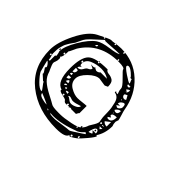

<svg xmlns="http://www.w3.org/2000/svg" viewBox="-88 -634 784 784"><g transform="rotate(45 304.5 -242.0)"><path d="M37 -242Q37 -285 66.5 -344.5Q96 -404 131 -422Q177 -446 186 -447H195H194Q223 -452 240 -452Q313 -452 363.5 -405Q414 -358 426 -285Q427 -278 433 -259.5Q439 -241 439 -235Q436 -231 436 -226V-227Q435 -227 435 -222Q435 -211 439 -202Q439 -160 418 -129H423Q423 -122 402 -97Q381 -72 372 -65Q347 -47 343 -49L340 -53Q337 -32 282 -32Q177 -32 107 -87.5Q37 -143 37 -242ZM220 -61 227 -57 238 -56Q249 -56 253 -56Q258 -56 287.5 -60.5Q317 -65 326 -65Q329 -65 343.5 -74.5Q358 -84 372 -93L385 -102L379 -107Q378 -107 375.5 -104Q373 -101 367 -95.5Q361 -90 353 -86Q285 -60 238 -60Q235 -60 229 -60.5Q223 -61 220 -61ZM352 -57Q352 -61 348 -61Q344 -61 344 -57Q344 -53 348 -53Q352 -53 352 -57ZM198 -65 207 -61V-65ZM140 -95Q140 -84 157 -79Q174 -74 186 -74Q186 -75 177.5 -79Q169 -83 157.5 -88Q146 -93 140 -95ZM372 -78Q370 -78 370 -73Q370 -69 372 -69Q376 -69 376 -73Q376 -78 372 -78ZM99 -177Q105 -155 120.5 -140.5Q136 -126 166 -110.5Q196 -95 202 -91Q210 -85 243 -85H254Q274 -85 311 -92.5Q348 -100 355 -111Q364 -120 369 -136Q371 -140 376.5 -148.5Q382 -157 385.5 -164.5Q389 -172 389 -177Q389 -178 387 -189Q385 -200 385 -206Q385 -209 384.5 -226Q384 -243 382.5 -252.5Q381 -262 377.5 -276Q374 -290 366.5 -297.5Q359 -305 348 -306V-315Q350 -309 361 -309Q361 -312 358 -319Q355 -326 355 -336Q355 -345 330.5 -369Q306 -393 306 -396Q306 -406 271 -406Q164 -406 112 -323L105 -308Q98 -292 96 -292Q96 -256 86 -251Q91 -251 91 -243Q91 -232 88 -225Q85 -218 85 -214Q85 -210 88 -202Q91 -194 94.5 -186.5Q98 -179 99 -177ZM61 -203Q61 -202 67 -178Q73 -154 74 -152Q82 -137 101 -117.5Q120 -98 133 -98Q133 -103 123 -115Q113 -127 112 -132H108L86 -152V-153Q87 -154 87 -155Q87 -158 74 -177L78 -182Q78 -187 71.5 -195Q65 -203 61 -203ZM340 -102Q337 -102 337 -98Q337 -94 340 -94Q342 -94 342 -98Q342 -102 340 -102ZM353 -115Q354 -115 354 -110Q354 -106 353 -106Q349 -106 349 -110Q349 -115 353 -115ZM403 -149Q396 -149 391 -136.5Q386 -124 386 -115H381Q383 -116 392 -118Q401 -120 402 -124L393 -133H412Q412 -148 403 -149ZM220 -143V-144Q219 -144 215 -145Q211 -146 206.5 -147Q202 -148 197 -149.5Q192 -151 189 -153Q186 -155 186 -156V-161Q149 -170 149 -247Q149 -309 170 -330.5Q191 -352 261 -352Q265 -343 278 -342Q291 -341 301.5 -334Q312 -327 312 -303Q307 -301 303.5 -299Q300 -297 298 -297Q296 -297 281 -299.5Q266 -302 265 -302Q244 -302 219 -277.5Q194 -253 194 -232Q194 -208 216 -195Q238 -182 257 -182Q266 -182 282 -184Q298 -186 306 -186V-144Q303 -143 298 -132H269V-134Q264 -134 254.5 -133Q245 -132 239 -132Q232 -132 228.5 -137.5Q225 -143 220 -143ZM261 -132Q260 -130 259 -130Q257 -131 257 -132Q257 -133 258 -133Q261 -133 261 -132ZM249 -140Q244 -140 244 -136Q244 -132 249 -132Q251 -132 251 -136Q251 -140 249 -140ZM399 -140Q399 -144 402 -144Q405 -144 405 -140Q405 -136 402 -136Q399 -136 399 -140ZM224 -161Q230 -161 238 -154Q246 -147 254 -147Q265 -147 277.5 -153.5Q290 -160 290 -169Q264 -160 252 -160Q247 -160 241 -162.5Q235 -165 231 -165Q225 -165 224 -161ZM207 -156Q203 -156 203 -152Q203 -148 207 -148Q210 -148 210 -152Q210 -156 207 -156ZM402 -165 410 -156 418 -165ZM202 -169 215 -165V-174Q204 -174 202 -169ZM406 -177V-174H414V-177ZM198 -182Q192 -182 190 -177L198 -174ZM398 -182Q394 -182 394 -178Q394 -174 398 -174Q401 -174 401 -178Q401 -182 398 -182ZM178 -185 181 -182 190 -190 186 -191Q179 -191 178 -185ZM402 -194Q409 -184 423 -184V-210ZM181 -210Q177 -207 173 -198H187Q187 -209 181 -210ZM57 -242Q57 -235 60 -227Q63 -219 63 -210H69V-240L74 -244Q74 -246 72 -255Q70 -264 69 -265Q69 -293 96 -338.5Q123 -384 149 -402Q167 -414 205 -419Q243 -424 252 -431Q235 -431 209.5 -429Q184 -427 170 -427V-431Q161 -422 141 -404.5Q121 -387 112 -376Q106 -369 99.5 -354.5Q93 -340 90 -335Q89 -334 83 -325.5Q77 -317 76 -315Q75 -313 70.5 -305.5Q66 -298 64.5 -293Q63 -288 60.5 -279.5Q58 -271 57.5 -262Q57 -253 57 -242ZM165 -223V-210Q179 -210 179 -223ZM398 -215Q400 -210 406 -210Q426 -210 426 -240Q402 -240 402 -229Q401 -228 405 -225.5Q409 -223 410 -223ZM53 -235Q50 -235 50 -231Q50 -228 53 -228Q57 -228 57 -231Q57 -235 53 -235ZM173 -240Q164 -240 164 -231H173ZM402 -244V-240L406 -244ZM165 -265V-245Q178 -245 178 -261Q178 -265 165 -265ZM398 -256Q400 -251 408 -251Q420 -251 420 -270Q408 -270 398 -256ZM389 -274 398 -269Q403 -269 408.5 -274.5Q414 -280 414 -286Q414 -302 408 -302Q402 -302 395.5 -296Q389 -290 389 -283H402ZM66 -277Q68 -277 68 -273Q68 -269 66 -269Q63 -269 63 -273Q63 -277 66 -277ZM90 -277Q87 -277 87 -273Q87 -269 90 -269Q94 -269 94 -273Q94 -277 90 -277ZM181 -285Q168 -279 168 -270Q183 -270 189.5 -282.5Q196 -295 202 -297Q215 -303 215 -311L198 -319Q203 -318 208 -318Q219 -318 220 -323Q221 -319 232 -315Q243 -315 249 -323H286Q267 -336 242 -336Q215 -336 192 -326Q169 -316 169 -293Q169 -284 176 -284Q177 -284 178.5 -284.5Q180 -285 181 -285ZM165 -306Q162 -306 162 -301Q162 -297 165 -297Q169 -297 169 -301Q169 -306 165 -306ZM387 -304 388 -302Q391 -302 391 -304Q391 -306 389 -306Q387 -306 387 -304ZM381 -327Q381 -322 384.5 -318Q388 -314 393 -314Q402 -314 402 -319L393 -335Q381 -330 381 -327ZM381 -343 377 -339Q387 -339 387 -356Q380 -356 372 -347ZM215 -352Q212 -352 212 -347Q212 -343 215 -343Q219 -343 219 -347Q219 -352 215 -352ZM363 -368Q363 -360 371 -360Q377 -360 377 -368ZM365 -374Q365 -378 362 -384Q359 -390 359 -393H351Q351 -398 336.5 -410Q322 -422 314 -422Q306 -422 306 -416Q306 -410 332.5 -392Q359 -374 365 -374ZM165 -393 164 -394Q162 -394 159 -391Q156 -388 156 -386Q156 -385 157 -385Q165 -385 165 -393ZM268 -410Q268 -414 265 -414Q262 -414 262 -410Q262 -406 265 -406Q268 -406 268 -410ZM158 -434Q158 -431 161 -431Q164 -431 164 -434Q164 -438 161 -438Q158 -438 158 -434ZM214 -447Q214 -451 211 -451Q208 -451 208 -447Q208 -443 211 -443Q214 -443 214 -447ZM264 -447Q264 -451 261 -451Q258 -451 258 -447Q258 -443 261 -443Q264 -443 264 -447Z"/></g></svg>

Font: CabinSketch
Style: Regular
Weight: 400
Designer: Pablo Impallari
Foundry: Pablo Impallari. www.impallari.com Igino Marini. www.ikern.com
Version: Version 1.002